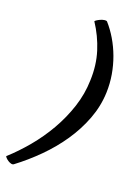

<svg xmlns="http://www.w3.org/2000/svg" viewBox="-280 -848 823 1142"><g transform="rotate(20 131.5 -277.0)"><path d="M333 -372Q330 -285 298.5 -202Q267 -119 216 -44Q165 31 99 97Q33 163 -39 217Q-46 222 -56.5 219Q-67 216 -76 210Q-85 204 -91.5 197Q-98 190 -98 187Q-39 134 17 67Q73 0 117 -76.5Q161 -153 188.5 -237Q216 -321 218 -407Q222 -504 195.5 -588Q169 -672 120 -746Q121 -749 130 -755Q139 -761 150.5 -766Q162 -771 173.5 -773Q185 -775 191 -771Q224 -734 251 -688.5Q278 -643 297 -591.5Q316 -540 325.5 -484.5Q335 -429 333 -372Z"/></g></svg>

Font: Lusitana
Style: Bold Italic
Weight: 700
Designer: Ana Paula Megda
Foundry: Ana Paula Megda
Version: Version 1.000; ttfautohint (v1.1) -l 8 -r 50 -G 200 -x 14 -D